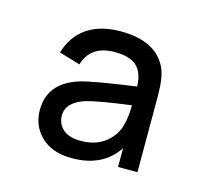

<svg xmlns="http://www.w3.org/2000/svg" viewBox="-56 -615 425 405"><g transform="rotate(15 156.5 -412.5)"><path d="M131.3 -270Q87.9 -270 64 -293.2Q40 -316.4 40 -351.1Q40 -410.6 105.5 -430.7Q133.8 -439 225.6 -451.7Q224.6 -481.9 209.5 -495.8Q194.3 -509.8 161.6 -509.8Q108.9 -509.8 95.7 -465.3L49.8 -479Q60.1 -515.1 88.6 -535.2Q117.2 -555.2 162.1 -555.2Q240.7 -555.2 264.2 -502.9Q272.9 -483.4 272.9 -443.8V-277.3H230.5V-318.4Q198.7 -270 131.3 -270ZM87.9 -351.6Q87.9 -333.5 101.1 -321.8Q114.3 -310.1 139.6 -310.1Q172.4 -310.1 193.6 -326.9Q214.8 -343.8 220.2 -368.2Q225.1 -384.8 225.1 -410.6Q151.9 -400.9 127.9 -393.6Q87.9 -380.9 87.9 -351.6Z"/></g></svg>

Font: Manrope Light
Style: Regular
Weight: 300
Designer: Mikhail Sharanda
Foundry: Mikhail Sharanda
Version: Version 4.505;FEAKit 1.0